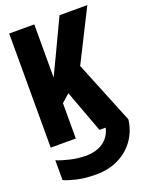

<svg xmlns="http://www.w3.org/2000/svg" viewBox="-173 -802 876 1129"><g transform="rotate(-20 265.0 -237.0)"><path d="M30 0V-714H187V-381Q199 -408 212.5 -435Q226 -462 238 -488L345 -714H519L357 -392L516 0Q508 68 470.5 122.5Q433 177 371 208.5Q309 240 227 240Q158 240 104.5 227Q51 214 30 203V79Q60 92 110 104Q160 116 209 116Q274 116 317 86.5Q360 57 374 0H335L237 -265L187 -221V0Z"/></g></svg>

Font: Noto Sans Mono Condensed Black
Style: Regular
Weight: 900
Width: 3
Designer: Monotype Design Team
Foundry: Monotype Imaging Inc.
Version: Version 2.014